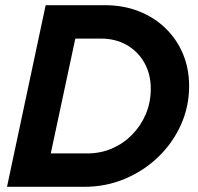

<svg xmlns="http://www.w3.org/2000/svg" viewBox="-20 -720 763 740"><path d="M7 0 156 -700H384.7Q455 -700 514.2 -676.9Q573.5 -653.9 617.2 -611.8Q661 -569.7 685 -512.7Q708.9 -455.7 708.9 -388.1Q708.9 -308.6 677 -238.3Q645.2 -168 589.4 -114.5Q533.6 -61 460.7 -30.5Q387.8 0 305.2 0ZM175.7 -128.7H316.6Q367.9 -128.7 411.9 -147.8Q456 -166.9 489.6 -201.3Q523.2 -235.6 542.2 -280.7Q561.1 -325.9 561.1 -377.6Q561.1 -434.5 536.3 -478.3Q511.5 -522.1 468.3 -546.7Q425.1 -571.3 368.6 -571.3H270.3Z"/></svg>

Font: Red Hat Display VF
Style: Italic
Weight: 300
Italic angle: -12°
Designer: Pentagram, MCKL
Foundry: Pentagram, MCKL
Version: Version 1.023